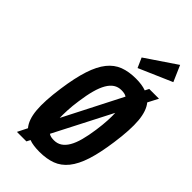

<svg xmlns="http://www.w3.org/2000/svg" viewBox="-285 -1024 1131 1131"><g transform="rotate(45 280.5 -458.5)"><path d="M554.1 -709.6H472.9L460.1 -684.9Q441.9 -691.6 420.9 -694.6Q399.9 -697.7 375.1 -697.7Q316 -697.7 271.7 -680.9Q227.4 -664 194.9 -623.4Q162.4 -582.7 140.1 -514.4Q117.7 -446.1 103.1 -342.3Q86.1 -223.3 92.6 -151Q99.1 -78.7 131.4 -41L100.6 20.4H179.7L191.4 -2.4Q208.7 4.3 230.4 7.1Q252 10 277 10Q336.4 10 380.7 -6.5Q425 -23 457.7 -63.4Q490.4 -103.9 512.3 -171.6Q534.1 -239.4 548.4 -342Q565.4 -461.6 558.8 -534.4Q552.1 -607.1 520.6 -645.1ZM362.7 -589.1Q374.4 -589.1 385.7 -587.1Q397 -585 406 -578.9L220.7 -216.1Q219.9 -241.3 221.6 -279.5Q223.3 -317.7 230.3 -365.1Q238.1 -422 249.6 -464.1Q261 -506.1 277.2 -534Q293.4 -561.9 314.4 -575.5Q335.4 -589.1 362.7 -589.1ZM289.9 -98.6Q277.9 -98.6 266.4 -100.6Q255 -102.7 246 -109.1L430.9 -468.6Q432.4 -444.1 430.6 -406.1Q428.7 -368.1 421.7 -318.7Q413.9 -263.6 402.7 -222.2Q391.6 -180.9 375.5 -153.5Q359.4 -126.1 338.4 -112.4Q317.4 -98.6 289.9 -98.6ZM337.1 -748.1 544.9 -838.3 501.4 -938.4 310.1 -809Z"/></g></svg>

Font: Secuela ExtLt
Style: Italic
Weight: 200
Italic angle: -8°
Designer: Fernando Haro
Foundry: deFharo
Version: Version 1.704